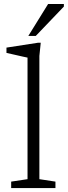

<svg xmlns="http://www.w3.org/2000/svg" viewBox="-20 -960 346 980"><path d="M181 -45.5 263 -33V0H37V-33L120.5 -45.5V-666Q114 -667 95.8 -671.2Q77.5 -675.5 55 -680.5Q32.5 -685.5 13 -690V-717L175 -742H188L181 -674.5ZM124.5 -776.5 225.5 -939.5H306V-926.5L162.5 -776.5Z"/></svg>

Font: Newsreader 6pt Light
Style: Regular
Weight: 300
Designer: Hugues Gentile
Foundry: Production Type
Version: Version 1.003; ttfautohint (v1.8.3)